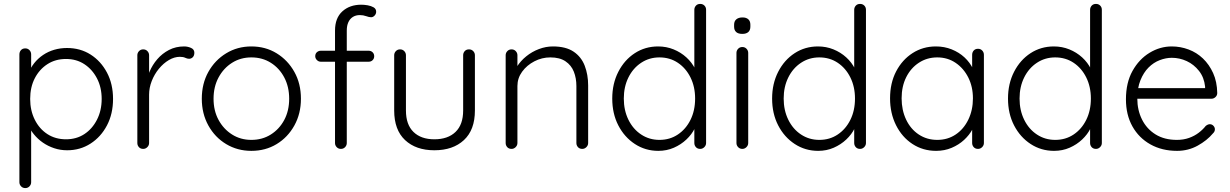

<svg xmlns="http://www.w3.org/2000/svg" viewBox="-20 -760 6278 980"><path d="M322 -515Q390 -515 442.5 -481.5Q495 -448 526 -389.5Q557 -331 557 -255Q557 -179 526 -120Q495 -61 442 -27Q389 7 323 7Q288 7 256.5 -3.5Q225 -14 199 -32Q173 -50 153 -74.5Q133 -99 121 -128L139 -141V170Q139 182 130.5 191Q122 200 109 200Q96 200 87.5 191Q79 182 79 170V-482Q79 -495 87 -504Q95 -513 109 -513Q122 -513 130.5 -504Q139 -495 139 -482V-374L125 -382Q135 -413 154.5 -437.5Q174 -462 200 -479.5Q226 -497 257 -506Q288 -515 322 -515ZM317 -459Q263 -459 222 -432.5Q181 -406 157.5 -360.5Q134 -315 134 -255Q134 -196 157.5 -149Q181 -102 222 -75.5Q263 -49 317 -49Q370 -49 410.5 -75.5Q451 -102 475 -149Q499 -196 499 -255Q499 -314 475 -360Q451 -406 410.5 -432.5Q370 -459 317 -459Z M711 0Q697 0 689 -9Q681 -18 681 -30V-478Q681 -490 689.5 -499Q698 -508 711 -508Q724 -508 732.5 -499Q741 -490 741 -478V-328L726 -325Q729 -360 743.5 -394.5Q758 -429 783 -458Q808 -487 842.5 -505Q877 -523 920 -523Q938 -523 955 -515.5Q972 -508 972 -491Q972 -476 964 -468Q956 -460 945 -460Q936 -460 925.5 -465Q915 -470 898 -470Q870 -470 842 -453.5Q814 -437 791 -409Q768 -381 754.5 -346.5Q741 -312 741 -277V-30Q741 -18 732 -9Q723 0 711 0Z M1516 -256Q1516 -180 1482.5 -119.5Q1449 -59 1392 -24.5Q1335 10 1263 10Q1192 10 1134.5 -24.5Q1077 -59 1043.5 -119.5Q1010 -180 1010 -256Q1010 -333 1043.5 -393Q1077 -453 1134.5 -488Q1192 -523 1263 -523Q1335 -523 1392 -488Q1449 -453 1482.5 -393Q1516 -333 1516 -256ZM1456 -256Q1456 -317 1431 -364.5Q1406 -412 1362.5 -439.5Q1319 -467 1263 -467Q1208 -467 1164.5 -439.5Q1121 -412 1095.5 -364.5Q1070 -317 1070 -256Q1070 -195 1095.5 -148Q1121 -101 1164.5 -73.5Q1208 -46 1263 -46Q1319 -46 1362.5 -73.5Q1406 -101 1431 -148Q1456 -195 1456 -256Z M1824 -736Q1839 -736 1856.5 -733Q1874 -730 1887 -722.5Q1900 -715 1900 -700Q1900 -689 1892 -680.5Q1884 -672 1874 -672Q1864 -672 1849 -677.5Q1834 -683 1817 -683Q1796 -683 1781 -673.5Q1766 -664 1758 -646.5Q1750 -629 1750 -604V-30Q1750 -18 1741.5 -9Q1733 0 1720 0Q1707 0 1698.5 -9Q1690 -18 1690 -30V-604Q1690 -668 1727.5 -702Q1765 -736 1824 -736ZM1862 -501Q1874 -501 1882 -493Q1890 -485 1890 -473Q1890 -461 1882 -453Q1874 -445 1862 -445H1617Q1606 -445 1597.5 -453.5Q1589 -462 1589 -473Q1589 -486 1597.5 -493.5Q1606 -501 1617 -501Z M2374 -508Q2387 -508 2395.5 -499Q2404 -490 2404 -478V-196Q2404 -97 2348 -45Q2292 7 2197 7Q2103 7 2047.5 -45Q1992 -97 1992 -196V-478Q1992 -490 2000.5 -499Q2009 -508 2022 -508Q2035 -508 2043.5 -499Q2052 -490 2052 -478V-196Q2052 -124 2090.5 -86.5Q2129 -49 2197 -49Q2266 -49 2305 -86.5Q2344 -124 2344 -196V-478Q2344 -490 2352 -499Q2360 -508 2374 -508Z M2802 -523Q2868 -523 2907.5 -496.5Q2947 -470 2964.5 -424.5Q2982 -379 2982 -324V-30Q2982 -18 2973 -9Q2964 0 2952 0Q2938 0 2930 -9Q2922 -18 2922 -30V-321Q2922 -361 2909 -394Q2896 -427 2866.5 -447Q2837 -467 2789 -467Q2746 -467 2707.5 -447Q2669 -427 2645 -394Q2621 -361 2621 -321V-30Q2621 -18 2612 -9Q2603 0 2591 0Q2577 0 2569 -9Q2561 -18 2561 -30V-478Q2561 -490 2569.5 -499Q2578 -508 2591 -508Q2604 -508 2612.5 -499Q2621 -490 2621 -478V-394L2598 -358Q2600 -390 2618.5 -419.5Q2637 -449 2666 -472.5Q2695 -496 2730.5 -509.5Q2766 -523 2802 -523Z M3554 -740Q3567 -740 3575.5 -731.5Q3584 -723 3584 -710V-30Q3584 -18 3575 -9Q3566 0 3554 0Q3540 0 3532 -9Q3524 -18 3524 -30V-149L3541 -163Q3541 -135 3526 -104.5Q3511 -74 3483.5 -48Q3456 -22 3419.5 -6Q3383 10 3340 10Q3274 10 3220.5 -25Q3167 -60 3136 -120Q3105 -180 3105 -257Q3105 -333 3136 -393.5Q3167 -454 3220 -488.5Q3273 -523 3339 -523Q3381 -523 3418 -508Q3455 -493 3483.5 -467Q3512 -441 3528.5 -407.5Q3545 -374 3545 -338L3524 -353V-710Q3524 -722 3532 -731Q3540 -740 3554 -740ZM3346 -46Q3399 -46 3440 -73.5Q3481 -101 3504.5 -148.5Q3528 -196 3528 -257Q3528 -317 3504.5 -364.5Q3481 -412 3440 -439.5Q3399 -467 3346 -467Q3294 -467 3252.5 -439.5Q3211 -412 3187.5 -364.5Q3164 -317 3164 -257Q3164 -197 3187.5 -149Q3211 -101 3252.5 -73.5Q3294 -46 3346 -46Z M3799 -30Q3799 -18 3790 -9Q3781 0 3769 0Q3756 0 3747.5 -9Q3739 -18 3739 -30V-490Q3739 -502 3747.5 -511Q3756 -520 3769 -520Q3782 -520 3790.5 -511Q3799 -502 3799 -490ZM3769 -587Q3748 -587 3737.5 -596.5Q3727 -606 3727 -624V-634Q3727 -652 3738.5 -661.5Q3750 -671 3770 -671Q3789 -671 3799.5 -661.5Q3810 -652 3810 -634V-624Q3810 -606 3799.5 -596.5Q3789 -587 3769 -587Z M4370 -740Q4383 -740 4391.5 -731.5Q4400 -723 4400 -710V-30Q4400 -18 4391 -9Q4382 0 4370 0Q4356 0 4348 -9Q4340 -18 4340 -30V-149L4357 -163Q4357 -135 4342 -104.5Q4327 -74 4299.5 -48Q4272 -22 4235.5 -6Q4199 10 4156 10Q4090 10 4036.5 -25Q3983 -60 3952 -120Q3921 -180 3921 -257Q3921 -333 3952 -393.5Q3983 -454 4036 -488.5Q4089 -523 4155 -523Q4197 -523 4234 -508Q4271 -493 4299.5 -467Q4328 -441 4344.5 -407.5Q4361 -374 4361 -338L4340 -353V-710Q4340 -722 4348 -731Q4356 -740 4370 -740ZM4162 -46Q4215 -46 4256 -73.5Q4297 -101 4320.5 -148.5Q4344 -196 4344 -257Q4344 -317 4320.5 -364.5Q4297 -412 4256 -439.5Q4215 -467 4162 -467Q4110 -467 4068.5 -439.5Q4027 -412 4003.5 -364.5Q3980 -317 3980 -257Q3980 -197 4003.5 -149Q4027 -101 4068.5 -73.5Q4110 -46 4162 -46Z M4972 -511Q4985 -511 4993.5 -502Q5002 -493 5002 -480V-30Q5002 -18 4993 -9Q4984 0 4972 0Q4958 0 4950 -9Q4942 -18 4942 -30V-149L4959 -157Q4959 -129 4943.5 -100Q4928 -71 4901 -46Q4874 -21 4837.5 -5.5Q4801 10 4758 10Q4691 10 4637.5 -25Q4584 -60 4553.5 -121Q4523 -182 4523 -258Q4523 -336 4554 -395.5Q4585 -455 4638 -489Q4691 -523 4757 -523Q4800 -523 4837.5 -508Q4875 -493 4903 -467Q4931 -441 4947 -407.5Q4963 -374 4963 -338L4942 -353V-480Q4942 -493 4950 -502Q4958 -511 4972 -511ZM4764 -46Q4817 -46 4858 -73.5Q4899 -101 4922.5 -149.5Q4946 -198 4946 -258Q4946 -317 4922.5 -364Q4899 -411 4858 -439Q4817 -467 4764 -467Q4712 -467 4670.5 -440Q4629 -413 4605.5 -366Q4582 -319 4582 -258Q4582 -198 4605 -149.5Q4628 -101 4669.5 -73.5Q4711 -46 4764 -46Z M5574 -740Q5587 -740 5595.5 -731.5Q5604 -723 5604 -710V-30Q5604 -18 5595 -9Q5586 0 5574 0Q5560 0 5552 -9Q5544 -18 5544 -30V-149L5561 -163Q5561 -135 5546 -104.5Q5531 -74 5503.5 -48Q5476 -22 5439.5 -6Q5403 10 5360 10Q5294 10 5240.5 -25Q5187 -60 5156 -120Q5125 -180 5125 -257Q5125 -333 5156 -393.5Q5187 -454 5240 -488.5Q5293 -523 5359 -523Q5401 -523 5438 -508Q5475 -493 5503.5 -467Q5532 -441 5548.5 -407.5Q5565 -374 5565 -338L5544 -353V-710Q5544 -722 5552 -731Q5560 -740 5574 -740ZM5366 -46Q5419 -46 5460 -73.5Q5501 -101 5524.5 -148.5Q5548 -196 5548 -257Q5548 -317 5524.5 -364.5Q5501 -412 5460 -439.5Q5419 -467 5366 -467Q5314 -467 5272.5 -439.5Q5231 -412 5207.5 -364.5Q5184 -317 5184 -257Q5184 -197 5207.5 -149Q5231 -101 5272.5 -73.5Q5314 -46 5366 -46Z M5988 10Q5911 10 5852 -23Q5793 -56 5760 -115Q5727 -174 5727 -253Q5727 -338 5760.5 -398Q5794 -458 5847.5 -490.5Q5901 -523 5961 -523Q6005 -523 6046.5 -507.5Q6088 -492 6120 -461.5Q6152 -431 6172 -387Q6192 -343 6193 -285Q6193 -273 6184 -264.5Q6175 -256 6163 -256H5762L5750 -310H6144L6131 -298V-318Q6126 -365 6100 -398Q6074 -431 6037.5 -448Q6001 -465 5961 -465Q5931 -465 5899.5 -453Q5868 -441 5842.5 -415.5Q5817 -390 5801 -350.5Q5785 -311 5785 -257Q5785 -198 5809 -150Q5833 -102 5878 -74Q5923 -46 5987 -46Q6021 -46 6049 -56Q6077 -66 6098.5 -82.5Q6120 -99 6134 -117Q6145 -126 6155 -126Q6166 -126 6173.5 -118Q6181 -110 6181 -100Q6181 -88 6171 -79Q6141 -43 6093 -16.5Q6045 10 5988 10Z"/></svg>

Font: Quicksand Light
Style: Regular
Weight: 400
Version: Version 3.004